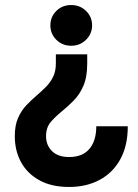

<svg xmlns="http://www.w3.org/2000/svg" viewBox="-20 -543 550 763"><path d="M254.6 200Q184.6 200 136.6 173.4Q88.5 146.9 63.6 101.3Q38.8 55.8 38.8 -1.8Q38.8 -45.1 51.9 -74.5Q64.9 -104 85.3 -125.3Q105.7 -146.6 127.2 -164.8Q146.4 -181.3 163.4 -198.6Q180.4 -215.8 191.2 -238.1Q202 -260.3 202 -291V-327.2H326.6V-290Q326.6 -236.8 311.5 -202.1Q296.4 -167.4 273.5 -144.1Q250.6 -120.8 227.6 -102Q201.7 -81.2 182.3 -59Q163 -36.7 163 -1.8Q163 34.2 186.8 57.6Q210.5 81 254.6 81Q307.8 81 335.2 48.8Q362.6 16.6 362.6 -41.2H487.8Q487.8 36 458.1 90Q428.3 143.9 375.8 171.9Q323.2 200 254.6 200ZM263 -361.2Q227.6 -361.2 203.9 -384.9Q180.2 -408.7 180.2 -442Q180.2 -476.2 203.9 -499.6Q227.6 -523 263 -523Q297.8 -523 321.9 -499.6Q346 -476.2 346 -442Q346 -408.7 321.9 -384.9Q297.8 -361.2 263 -361.2Z"/></svg>

Font: Overpass
Style: Regular
Weight: 400
Designer: Delve Withrington, Dave Bailey, Thomas Jockin
Foundry: Delve Fonts LLC
Version: Version 4.000